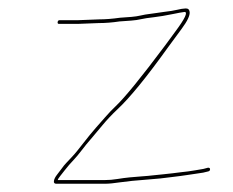

<svg xmlns="http://www.w3.org/2000/svg" viewBox="-20 -495 566 466"><path d="M219.5 -439C235.5 -439 252.4 -440.3 270.2 -443L298.5 -445C307.3 -445.7 315.3 -446.8 322.5 -448.5C329.8 -450.2 340.1 -451.7 353.4 -453.2C366.6 -454.7 382.5 -457.4 401.1 -461.2C411.4 -463.4 420.3 -465 427.8 -466C436.6 -466 429.1 -450 405.2 -418C396.7 -406.7 388.7 -395.7 381 -385C323 -307.4 282.7 -257.9 260 -236.5C252.5 -229.5 244.1 -220.7 234.8 -210C225.4 -199.3 218.1 -191 212.8 -185C207.5 -179 202.6 -173.2 198 -167.5C193.5 -161.8 188.7 -155.8 183.7 -149.5L168.7 -130.5C163.7 -124.2 158.8 -118.5 154 -113.5C149.2 -108.5 144.8 -103.8 140.8 -99.5C136.7 -95.2 133.2 -90.8 130.2 -86.5C127.2 -82.2 123.4 -77.2 118.8 -71.5C114.3 -65.8 111.6 -60.7 110.9 -56C110.1 -51.3 112.1 -49 116.8 -49H233.8C243.8 -49 256.6 -50.2 272.2 -52.6C287.9 -54.9 310.2 -57.2 339.1 -59.3C359.9 -60.8 379.8 -62.8 398.9 -65.5C406 -66.5 412.7 -67.3 418.8 -68C424.9 -68.7 430.7 -69.5 436.2 -70.5C441.7 -71.5 447.3 -72.3 453.1 -73C458.8 -73.7 465.5 -74.7 473 -76L485.5 -79C488.3 -79.7 489.7 -81.3 489.8 -84C489.9 -86.7 488.3 -88 484.9 -88L473.5 -85C465.3 -83.7 458.4 -82.5 452.9 -81.5C447.4 -80.5 442 -79.7 436.5 -79C431.1 -78.3 425.3 -77.7 419.2 -77C413.1 -76.3 406.5 -75.5 399.3 -74.5C392.1 -73.5 384.5 -72.7 376.4 -72C368.3 -71.3 360.2 -70.5 352 -69.5C343.9 -68.5 334.7 -67.7 324.6 -67C314.5 -66.3 304.5 -65.5 294.7 -64.5C284.9 -63.5 274.9 -62.2 264.6 -60.5C254.3 -58.8 244.5 -58 235.2 -58H120.2C120.5 -60 122.5 -63.3 126.3 -68C130 -72.7 133.6 -77.2 136.9 -81.5C140.3 -85.8 143.8 -90.2 147.5 -94.5C151.2 -98.8 155.4 -103.5 160.2 -108.5C165 -113.5 170.7 -120.4 177.5 -129.3C184.2 -138.2 193.3 -149.3 204.7 -162.5C209.6 -168.2 217.5 -177.5 228.2 -190.5C238.9 -203.5 251.3 -216.7 265.4 -230C295.3 -257.9 336 -307.9 387.7 -380C395.8 -391.3 406.9 -406.4 420.9 -425.1C434.8 -443.8 441.3 -457.5 440.3 -466C439.6 -472 436.2 -474.8 430.2 -474.5C424.1 -474.2 417.3 -473.1 409.8 -471.2C402.3 -469.4 391.5 -467.6 377.3 -466C371.5 -465.3 365.7 -464.5 359.9 -463.5C354.1 -462.5 348.1 -461.7 342 -461C335.9 -460.3 329.2 -459.2 322 -457.5C314.7 -455.8 307 -454.7 298.9 -454L271.6 -452C252.5 -449.3 235.6 -448 221 -448L169.6 -446H124.6C122 -446 120.4 -444.5 119.9 -441.5C119.5 -438.5 120.5 -437 123.2 -437H168.2Z"/></svg>

Font: Proton
Style: LitIt
Weight: 500
Version: Version 1.017